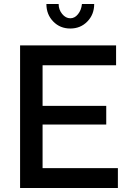

<svg xmlns="http://www.w3.org/2000/svg" viewBox="-20 -936 643 956"><path d="M567 -99V0H80V-710H558V-611H192V-409H509V-316H192V-99ZM330 -845Q352 -845 368.5 -865.5Q385 -886 388 -916H449Q449 -864 415 -829Q381 -794 330 -794Q279 -794 245 -829Q211 -864 211 -916H272Q272 -888 289.5 -866.5Q307 -845 330 -845Z"/></svg>

Font: Raleway Thin SemiBold
Style: Regular
Weight: 600
Version: Version 4.026